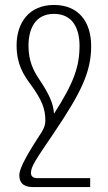

<svg xmlns="http://www.w3.org/2000/svg" viewBox="-20 -522 434 775"><path d="M113 233H344V197H130C111 197 105 187 105 176C105 151 121 127 198 14C307 -148 348 -231 348 -336C348 -433 298 -502 198 -502C98 -502 47 -431 47 -339C47 -264 74 -221 103 -182C150 -118 163 -82 163 -36C163 -15 157 -1 136 30C77 121 58 163 58 185C58 226 88 233 113 233ZM137 -204C115 -237 95 -276 95 -337C95 -407 123 -466 198 -466C272 -466 301 -409 301 -337C301 -252 277 -186 198 -63C195 -106 178 -143 137 -204Z"/></svg>

Font: Noto Serif Armenian ExtraCondensed Light
Style: Regular
Weight: 300
Width: 2
Designer: Monotype Design Team
Foundry: Monotype Imaging Inc.
Version: Version 2.008